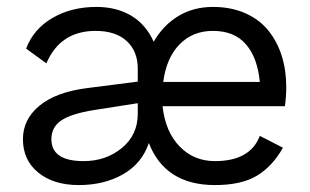

<svg xmlns="http://www.w3.org/2000/svg" viewBox="-20 -530 904 560"><path d="M606.9 9.8Q461.9 9.8 414.1 -112.8Q394 -53.2 338.9 -21.7Q283.7 9.8 210 9.8Q136.2 9.8 91.6 -26.6Q46.9 -63 46.9 -124Q46.9 -181.6 94.7 -221.4Q142.6 -261.2 232.9 -272.9L381.8 -292V-330.1Q381.8 -380.4 349.6 -410.2Q317.4 -439.9 258.8 -439.9Q155.8 -439.9 115.2 -345.2L56.2 -388.2Q77.6 -445.3 132.8 -477.5Q188 -509.8 261.2 -509.8Q320.3 -509.8 363.3 -483.9Q406.2 -458 428.2 -408.2Q456.1 -456.5 500.2 -483.2Q544.4 -509.8 601.1 -509.8Q653.8 -509.8 695.3 -491.5Q736.8 -473.1 762.7 -440.9Q788.6 -408.7 801.8 -366.9Q814.9 -325.2 814.9 -275.9Q814.9 -248.5 811 -220.2H454.1Q462.4 -145.5 503.9 -102.8Q545.4 -60.1 606.9 -60.1Q710 -60.1 737.8 -133.8L805.2 -99.1Q774.4 -44.4 729 -17.3Q683.6 9.8 606.9 9.8ZM129.9 -124Q129.9 -60.1 224.1 -60.1Q288.6 -60.1 335.2 -98.1Q381.8 -136.2 381.8 -198.2V-229L253.9 -209Q187.5 -198.2 158.7 -178.7Q129.9 -159.2 129.9 -124ZM456.1 -291H737.8Q731 -362.3 697 -401.1Q663.1 -439.9 601.1 -439.9Q542 -439.9 503.7 -400.6Q465.3 -361.3 456.1 -291Z"/></svg>

Font: Human Sans
Style: Regular
Weight: 400
Designer: Tim Radville
Foundry: Continuum
Version: Version 1.000;FEAKit 1.0